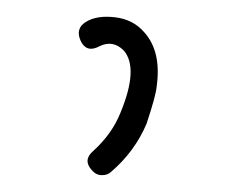

<svg xmlns="http://www.w3.org/2000/svg" viewBox="-20 -107 282 228"><path d="M151 -69Q172 -46 166 -4Q165 7 154 40Q140 73 112 97Q108 101 101 101Q94 101 89 95Q78 83 91 72Q113 52 123 27Q145 -26 127 -47Q114 -60 98 -52Q83 -44 76 -58Q69 -73 82 -81Q95 -89 116.5 -86.5Q138 -84 151 -69Z"/></svg>

Font: ClassicType
Style: Regular
Weight: 400
Version: Version 1.004